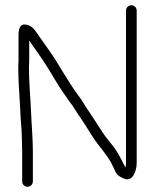

<svg xmlns="http://www.w3.org/2000/svg" viewBox="-20 -692 594 736"><path d="M106 3V-109C106 -160.7 101 -213.1 99 -263C96.8 -318.3 91 -375.2 91 -431C91.7 -443 92 -454 92 -464V-537C105.5 -515.9 144.4 -463.4 156 -443C165.3 -429 176 -411.7 188 -391C208.6 -356.3 226.4 -330.4 246 -303C260.7 -285.4 274.8 -258.9 289 -240C307.4 -212.5 314 -200.7 335 -168C363.3 -124.8 380.9 -111.3 405 -70L416 -48C419.3 -41.3 422 -35.7 424 -31C431.7 -17.8 444.2 -11.5 459 -6C487.8 3.6 504 -34.8 504 -68V-651C504 -662.7 495 -672 483.5 -672C472 -672 463 -662.7 463 -651V-68C463 -62 462.3 -56 461 -50C453.7 -62.8 448.8 -73.4 441 -88C418 -133.9 396.3 -147.6 369 -191C347.2 -223.7 341.1 -235.3 322 -263C307.7 -282.5 293.4 -309.7 279 -328C251.3 -364 217.5 -423.1 191.5 -464.5C178.7 -484.9 134 -547.3 121 -566C110.6 -581.6 99.9 -595 77.5 -598C55.6 -600.9 51 -578.8 51 -557V-464C51 -454.7 50.7 -444.3 50 -433C50 -374.2 55.7 -319 58 -261C59.3 -229.2 64 -188.8 64 -155C64.7 -137.7 65 -122.3 65 -109V3C65 14.7 74 24 85.5 24C97 24 106 14.7 106 3Z"/></svg>

Font: HoneyBee
Style: SeLit
Weight: 300
Foundry: Cannot Into Space Fonts
Version: Version 0.89